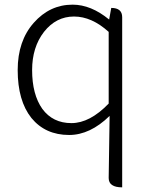

<svg xmlns="http://www.w3.org/2000/svg" viewBox="-20 -567 645 825"><path d="M505 238Q447 238 447 198L451 -69Q367 13 277 13Q175 13 115 -60Q56 -134 56 -266Q56 -391 125 -469Q194 -547 292 -547Q371 -547 449 -483L458 -533Q505 -533 505 -493V238ZM287 -38Q366 -38 447 -122V-430Q374 -496 298 -496Q221 -496 169 -430Q118 -364 118 -266Q118 -161 162 -99Q207 -38 287 -38Z"/></svg>

Font: Swei Half Moon CJK SC
Style: Light
Weight: 300
Version: Version 2.071